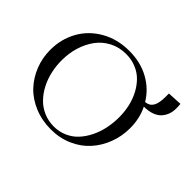

<svg xmlns="http://www.w3.org/2000/svg" viewBox="-142 -973 1242 1242"><g transform="rotate(45 479.0 -351.5)"><path d="M58.1 -354Q58.1 -452.1 103 -533.2Q147.9 -614.3 232.4 -662.6Q316.9 -710.9 424.8 -710.9Q527.8 -710.9 606.9 -667.5Q686 -624 731 -548.8Q767.6 -552.2 784.2 -580.1Q800.8 -607.9 800.8 -665V-696.8L900.9 -702.1L902.8 -676.8V-660.2Q902.8 -633.8 895 -610.8Q887.2 -587.9 870.1 -567.1Q853 -546.4 821.3 -534.2Q789.6 -522 746.1 -522Q782.2 -449.7 782.2 -359.9Q782.2 -286.6 756.8 -220Q731.4 -153.3 686 -102.8Q640.6 -52.2 572.8 -22.2Q504.9 7.8 424.8 7.8Q342.8 7.8 273.2 -21.2Q203.6 -50.3 157 -99.6Q110.4 -148.9 84.2 -214.8Q58.1 -280.8 58.1 -354ZM158.2 -358.9Q158.2 -307.1 169.2 -257.6Q180.2 -208 202.6 -164.8Q225.1 -121.6 256.6 -89.1Q288.1 -56.6 331.3 -37.8Q374.5 -19 424.8 -19Q474.1 -19 516.6 -38.1Q559.1 -57.1 589.1 -90.1Q619.1 -123 640.4 -166.5Q661.6 -210 671.9 -259Q682.1 -308.1 682.1 -359.9Q682.1 -409.7 671.9 -456.5Q661.6 -503.4 640.4 -544.4Q619.1 -585.4 589.1 -616.2Q559.1 -647 516.6 -664.6Q474.1 -682.1 424.8 -682.1Q361.8 -682.1 310.5 -655.3Q259.3 -628.4 226.3 -583.3Q193.4 -538.1 175.8 -480.5Q158.2 -422.9 158.2 -358.9Z"/></g></svg>

Font: Dehuti Alt
Style: Bold
Weight: 700
Version: Version 1.2